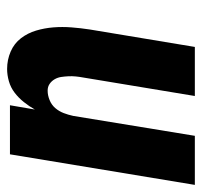

<svg xmlns="http://www.w3.org/2000/svg" viewBox="-34 -534 568 540"><g transform="rotate(-90 250.0 -264.0)"><path d="M0 0 86 -520H224L212 -450Q221 -466 233 -481Q245 -496 259.5 -507Q274 -518 291.5 -523Q309 -528 326 -528Q352 -528 375 -518Q398 -508 412.5 -489Q427 -470 434 -446.5Q441 -423 443 -398Q445 -373 443 -347Q441 -321 437 -295L388 0H250L302 -314Q304 -325 305 -335Q306 -345 305.5 -355.5Q305 -366 303.5 -376Q302 -386 297 -394.5Q292 -403 284 -408.5Q276 -414 265 -414Q252 -414 238.5 -408.5Q225 -403 216 -392.5Q207 -382 202 -369Q197 -356 194 -342L138 0Z"/></g></svg>

Font: Iosevka Term Curly Hv Obl
Style: Regular
Weight: 900
Italic angle: -9°
Designer: Belleve Invis
Foundry: Belleve Invis
Version: Version 32.3.0